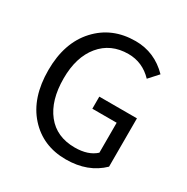

<svg xmlns="http://www.w3.org/2000/svg" viewBox="-156 -803 925 950"><g transform="rotate(30 306.0 -328.0)"><path d="M49 -328Q49 -484 133.5 -576Q218 -668 352 -668Q461 -668 540 -587L492 -534Q434 -595 353 -595Q253 -595 194 -523.5Q135 -452 135 -330Q135 -205 192 -133Q249 -61 353 -61Q430 -61 472 -100V-271H333V-340H548V-64Q470 12 344 12Q213 12 131 -79Q49 -170 49 -328Z"/></g></svg>

Font: RibengUni
Style: Regular
Weight: 400
Designer: (1) Dr. Andrew Glass (Senior Program Manager at Microsoft Corporation)
(2) Bivuti Chakma (Chakma Font Designer & Keyboar
Foundry: Bivuti Chakma
Version: Version 2.2022; Updated on: 03 June 2022; Friday